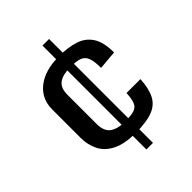

<svg xmlns="http://www.w3.org/2000/svg" viewBox="-208 -738 957 957"><g transform="rotate(-45 270.5 -260.0)"><path d="M259.3 106.4V-626H305.7V106.4ZM281.7 10.7Q200.7 10.7 154.1 -13.4Q107.4 -37.6 87.9 -77.9Q68.4 -118.2 68.4 -165V-366.7Q68.4 -441.9 124.8 -486.1Q181.2 -530.3 279.3 -530.3Q344.2 -530.3 390.9 -514.9Q437.5 -499.5 462.4 -460.2Q487.3 -420.9 487.3 -349.6L387.2 -340.8Q387.2 -388.2 377.7 -412.1Q368.2 -436 345.5 -444.1Q322.8 -452.1 282.7 -452.1Q229 -452.1 201.4 -432.6Q173.8 -413.1 173.8 -364.7V-159.2Q173.8 -107.9 202.1 -87.4Q230.5 -66.9 282.7 -66.9Q324.7 -66.9 346.7 -73.7Q368.7 -80.6 377.4 -101.3Q386.2 -122.1 388.2 -162.6H486.3Q482.9 -99.1 463.1 -60.8Q443.4 -22.5 399.9 -5.9Q356.4 10.7 281.7 10.7Z"/></g></svg>

Font: Monda Medium
Style: Regular
Weight: 500
Designer: Vernon Adams
Foundry: Vernon Adams
Version: Version 2.200